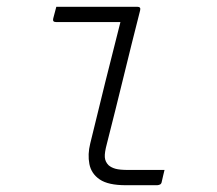

<svg xmlns="http://www.w3.org/2000/svg" viewBox="-20 -546 640 566"><path d="M146 -526H385Q396 -526 393 -515Q368 -417 344.5 -320.5Q321 -224 295 -122Q288 -96 289 -82.5Q290 -69 300 -59Q308 -52 320.5 -48.5Q333 -45 358 -45H465Q463 -36 461 -28.5Q459 -21 457 -11Q456 -4 451.5 -2Q447 0 443 0H351Q299 0 274 -17Q249 -34 243.5 -62.5Q238 -91 246 -123Q269 -218 290.5 -304.5Q312 -391 335 -481H145Q134 -481 137 -492Q139 -500 141.5 -509Q144 -518 146 -526Z"/></svg>

Font: Recursive Mn Lnr St Lt
Style: Italic
Weight: 300
Italic angle: -15°
Monospace: yes
Version: Version 1.079;hotconv 1.0.112;makeotfexe 2.5.65598; ttfautoh